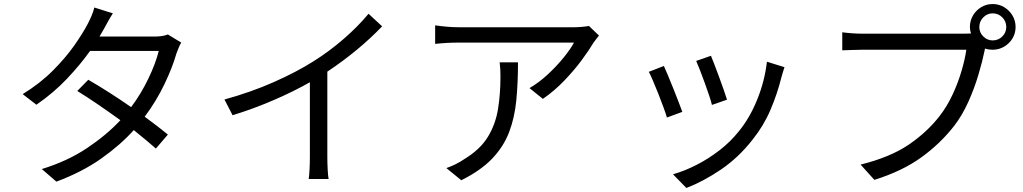

<svg xmlns="http://www.w3.org/2000/svg" viewBox="-20 -851 5040 946"><path d="M536.1 -785.2Q523.4 -765.6 511 -743.2Q498.5 -720.7 491.2 -707L470.2 -670.9H741.2Q782.7 -670.9 807.1 -681.2L873 -641.1Q866.2 -630.4 859.9 -614.7Q853.5 -599.1 849.1 -586.9Q829.6 -518.1 789.8 -435.3Q750 -352.5 692.9 -275.9Q724.6 -252.9 753.9 -230.2Q783.2 -207.5 807.1 -188L748 -119.1Q725.6 -139.2 697.8 -162.1Q669.9 -185.1 639.2 -210Q572.3 -135.7 478.5 -69.6Q384.8 -3.4 257.8 43.9L186 -18.1Q313 -57.1 409.2 -121.6Q505.4 -186 573.2 -258.8Q519 -297.9 464.1 -335.4Q409.2 -373 360.8 -402.8L415 -458Q517.1 -398.9 626 -323.2Q674.8 -388.2 710.9 -463.4Q747.1 -538.6 762.2 -600.1H423.8Q376 -532.7 309.6 -462.6Q243.2 -392.6 159.2 -335L91.8 -387.2Q178.2 -440.4 241.5 -504.2Q304.7 -567.9 347.2 -628.7Q389.6 -689.5 413.1 -734.9Q420.4 -748.5 430.4 -771.5Q440.4 -794.4 444.8 -814Z M1085.9 -360.8Q1215.8 -396.5 1327.9 -446Q1439.9 -495.6 1522.9 -547.9Q1601.1 -596.7 1672.6 -658.7Q1744.1 -720.7 1795.9 -783.2L1862.8 -721.2Q1747.6 -601.1 1592.8 -498V-76.2Q1592.8 -47.4 1594.5 -15.6Q1596.2 16.1 1599.1 30.8H1501Q1503.4 16.6 1505.1 -15.4Q1506.8 -47.4 1506.8 -76.2V-445.8Q1428.2 -400.9 1329.3 -358.2Q1230.5 -315.4 1126 -283.2Z M2931.2 -675.8Q2925.8 -668.5 2917.5 -658.4Q2909.2 -648.4 2903.8 -640.1Q2883.8 -606 2847.2 -556.2Q2810.5 -506.3 2761.2 -454.8Q2711.9 -403.3 2654.8 -363.8L2588.9 -417Q2634.8 -443.4 2679 -484.4Q2723.1 -525.4 2757.3 -567.6Q2791.5 -609.9 2808.1 -641.1Q2790.5 -641.1 2745.4 -641.1Q2700.2 -641.1 2639.9 -641.1Q2579.6 -641.1 2514.4 -641.1Q2449.2 -641.1 2390.6 -641.1Q2332 -641.1 2290.8 -641.1Q2249.5 -641.1 2237.8 -641.1Q2182.6 -641.1 2124 -634.8V-726.1Q2150.4 -722.2 2180.4 -719.5Q2210.4 -716.8 2237.8 -716.8Q2250 -716.8 2292.2 -716.8Q2334.5 -716.8 2394.5 -716.8Q2454.6 -716.8 2520.5 -716.8Q2586.4 -716.8 2647.5 -716.8Q2708.5 -716.8 2752.7 -716.8Q2796.9 -716.8 2812 -716.8Q2826.2 -716.8 2848.4 -718.8Q2870.6 -720.7 2881.8 -723.1ZM2532.2 -543.9Q2532.2 -442.4 2523.9 -356.7Q2515.6 -271 2488.3 -199.5Q2460.9 -127.9 2404.8 -69.3Q2348.6 -10.7 2252.9 37.1L2179.2 -22.9Q2200.2 -29.8 2224.1 -41.5Q2248 -53.2 2269 -67.9Q2346.7 -115.2 2384.3 -177.5Q2421.9 -239.7 2433.8 -314.2Q2445.8 -388.7 2445.8 -472.2Q2445.8 -490.2 2445.1 -507.3Q2444.3 -524.4 2441.9 -543.9Z M3482.9 -576.2Q3489.3 -561 3500.5 -532Q3511.7 -502.9 3523.9 -469.5Q3536.1 -436 3546.6 -406.2Q3557.1 -376.5 3562 -359.9L3487.8 -334Q3483.9 -351.1 3474.1 -380.1Q3464.4 -409.2 3452.4 -442.4Q3440.4 -475.6 3429 -504.9Q3417.5 -534.2 3410.2 -550.8ZM3845.2 -520Q3839.8 -504.4 3836.4 -492.2Q3833 -480 3830.1 -470.2Q3809.6 -387.7 3775.9 -309.1Q3742.2 -230.5 3688 -163.1Q3619.1 -74.7 3532.5 -15.9Q3445.8 43 3361.8 75.2L3295.9 7.8Q3354 -8.8 3413.3 -39.3Q3472.7 -69.8 3526.4 -111.6Q3580.1 -153.3 3621.1 -205.1Q3674.3 -270 3710.9 -360.6Q3747.6 -451.2 3758.8 -546.9ZM3251 -525.9Q3258.3 -509.8 3270.8 -480.2Q3283.2 -450.7 3296.9 -416.3Q3310.5 -381.8 3322.8 -350.6Q3335 -319.3 3341.8 -299.8L3266.1 -272Q3260.3 -291.5 3248.5 -323.7Q3236.8 -356 3222.9 -390.9Q3209 -425.8 3196.5 -454.8Q3184.1 -483.9 3176.8 -497.1Z M4805.2 -717.8Q4805.2 -690.9 4824.7 -671.4Q4844.2 -651.9 4871.1 -651.9Q4898.9 -651.9 4918.5 -671.4Q4938 -690.9 4938 -717.8Q4938 -745.6 4918.5 -765.4Q4898.9 -785.2 4871.1 -785.2Q4844.2 -785.2 4824.7 -765.4Q4805.2 -745.6 4805.2 -717.8ZM4758.8 -717.8Q4758.8 -749 4773.9 -774.7Q4789.1 -800.3 4814.5 -815.7Q4839.8 -831.1 4871.1 -831.1Q4901.9 -831.1 4927.5 -815.7Q4953.1 -800.3 4968.5 -774.7Q4983.9 -749 4983.9 -717.8Q4983.9 -687 4968.5 -661.6Q4953.1 -636.2 4927.5 -621.1Q4901.9 -606 4871.1 -606Q4851.1 -606 4833 -611.8L4831.1 -601.1Q4820.3 -548.3 4800.5 -481.9Q4780.8 -415.5 4751.2 -349.6Q4721.7 -283.7 4682.1 -231.9Q4613.8 -144 4519.8 -75.9Q4425.8 -7.8 4288.1 35.2L4220.2 -40Q4365.7 -76.2 4456.8 -137.9Q4547.9 -199.7 4609.9 -279.8Q4645.5 -325.7 4672.6 -383.3Q4699.7 -440.9 4717 -499.5Q4734.4 -558.1 4741.2 -606Q4726.6 -606 4687.7 -606Q4648.9 -606 4595.9 -606Q4543 -606 4485.4 -606Q4427.7 -606 4374.8 -606Q4321.8 -606 4283 -606Q4244.1 -606 4230 -606Q4200.2 -606 4174.8 -604.7Q4149.4 -603.5 4129.9 -603V-691.9Q4150.9 -689 4178 -687Q4205.1 -685.1 4230 -685.1Q4244.1 -685.1 4283.2 -685.1Q4322.3 -685.1 4375 -685.1Q4427.7 -685.1 4485.1 -685.1Q4542.5 -685.1 4594.5 -685.1Q4646.5 -685.1 4683.6 -685.1Q4720.7 -685.1 4731.9 -685.1L4764.2 -686Q4758.8 -702.6 4758.8 -717.8Z"/></svg>

Font: Source Han Sans CN
Style: Regular
Weight: 400
Designer: Ryoko NISHIZUKA  (kana, bopomofo & ideographs); Paul D. Hunt (Latin, Greek & Cyrillic); Sandoll Communications , Soo-you
Foundry: Adobe
Version: Version 2.004;hotconv 1.0.118;makeotfexe 2.5.65603